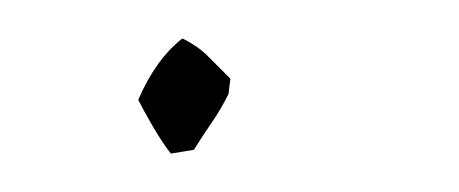

<svg xmlns="http://www.w3.org/2000/svg" viewBox="-20 -76 239 100"><path d="M69 4Q65 -1 60 -9.5Q55 -18 52 -24Q61 -45 75 -56Q83 -52 88 -47Q93 -42 100 -35L99 -27Q95 -19 90.5 -12.5Q86 -6 81 2Z"/></svg>

Font: Labrada Thin
Style: Italic
Weight: 100
Italic angle: -7°
Designer: Mercedes Jáuregui
Foundry: Omnibus-Type Team
Version: Version 1.000; ttfautohint (v1.8.4.7-5d5b)